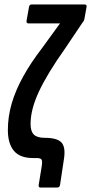

<svg xmlns="http://www.w3.org/2000/svg" viewBox="-20 -703 405 854"><path d="M159 131Q151 131 152 120L166 34Q169 13 164.5 6.5Q160 0 143 0H127Q69 0 42 -32Q15 -64 15 -125Q15 -184 32 -242.5Q49 -301 83 -362.5Q117 -424 167 -489L247 -599H106Q97 -599 98 -610L109 -672Q111 -683 120 -683H357Q367 -683 365 -672L356 -622Q355 -617 354 -613.5Q353 -610 350 -607L268 -485Q229 -430 200.5 -383Q172 -336 153.5 -296.5Q135 -257 125.5 -221Q116 -185 116 -151Q116 -119 130.5 -104.5Q145 -90 179 -90Q235 -90 254 -68.5Q273 -47 264 7L247 120Q245 131 235 131Z"/></svg>

Font: Sofia Sans Extra Condensed
Style: Bold Italic
Weight: 700
Italic angle: -9°
Designer: Botio Nikoltchev, Ani Petrova
Foundry: lettersoup
Version: Version 4.101